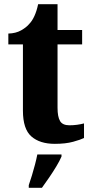

<svg xmlns="http://www.w3.org/2000/svg" viewBox="-20 -680 441 921"><path d="M243 10Q171 10 130.5 -25.5Q90 -61 90 -149V-467H20V-519Q56 -520 81.5 -534.5Q107 -549 120 -565Q134 -579 145 -603Q156 -627 163 -660H256V-536H374V-467H256V-163Q256 -120 268 -99.5Q280 -79 313 -79Q332 -79 350 -81.5Q368 -84 383 -88V-18Q367 -10 331 0Q295 10 243 10ZM118 208Q125 188 133 162Q141 136 148 109Q155 82 159 61H275V71Q266 92 250 118.5Q234 145 215.5 172Q197 199 181 221H118Z"/></svg>

Font: Noto Serif Khmer SemiCondensed ExtraBold
Style: Regular
Weight: 800
Width: 4
Designer: Danh Hong and the Monotype Design Team
Foundry: Monotype Imaging Inc.
Version: Version 2.004